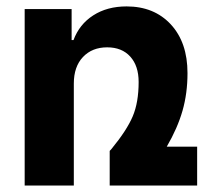

<svg xmlns="http://www.w3.org/2000/svg" viewBox="-20 -573 648 593"><path d="M559.1 -347.2Q559.1 -284.7 543.7 -231Q528.3 -177.2 495.1 -120.1H588.9V0H318.8V-106.9L324.2 -112.8Q371.6 -170.4 389.9 -213.6Q408.2 -256.8 408.2 -319.8Q408.2 -369.6 382.3 -398.2Q356.4 -426.8 311 -426.8Q264.6 -426.8 236.3 -397Q208 -367.2 208 -314.9V0H56.2V-544.9H201.2V-449.2H207Q225.1 -498 268.1 -525.6Q311 -553.2 371.1 -553.2Q456.1 -553.2 507.6 -497.6Q559.1 -441.9 559.1 -347.2Z"/></svg>

Font: Telcell.Market
Style: Bold
Weight: 700
Designer: Rasmus Andersson, Sedrak Mkrtchyan
Version: Version 3.019;git-0a5106e0b